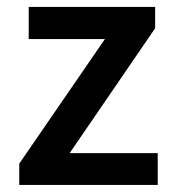

<svg xmlns="http://www.w3.org/2000/svg" viewBox="-20 -525 494 545"><path d="M34.7 0V-60.5L277.8 -414.1H61.5V-505.4H420.4V-444.8L177.7 -90.3H427.7V0Z"/></svg>

Font: Akatab
Style: Bold
Weight: 700
Designer: SIL Global
Foundry: SIL Global
Version: Version 4.100